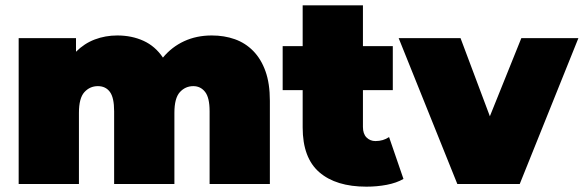

<svg xmlns="http://www.w3.org/2000/svg" viewBox="-20 -690 2189 720"><path d="M774 -557Q821 -557 860.5 -543Q900 -529 929.5 -499Q959 -469 975.5 -423Q992 -377 992 -312V0H766V-273Q766 -324 749 -345.5Q732 -367 705 -367Q675 -367 654.5 -344.5Q634 -322 634 -267V0H408V-273Q408 -324 392 -345.5Q376 -367 347 -367Q317 -367 296.5 -344.5Q276 -322 276 -267V0H50V-547H265V-496Q296 -527 335.5 -542Q375 -557 420 -557Q474 -557 518 -537Q562 -517 591 -474Q624 -514 670.5 -535.5Q717 -557 774 -557Z M1453 -352H1341V-214Q1341 -188 1354.5 -174.5Q1368 -161 1388 -161Q1417 -161 1439 -176L1493 -19Q1467 -4 1430.5 3Q1394 10 1354 10Q1240 10 1177.5 -44Q1115 -98 1115 -212V-352H1040V-517H1115V-670H1341V-517H1453Z M1929 0H1695L1475 -547H1707L1817 -254L1935 -547H2149Z"/></svg>

Font: Montserrat-Alt1 Black
Style: Regular
Weight: 900
Designer: Differentunic
Foundry: Differentunic
Version: Version 7.222